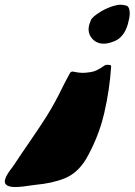

<svg xmlns="http://www.w3.org/2000/svg" viewBox="-50 -582 554 790"><path d="M390.6 -315.4Q393.1 -315.4 400.4 -314.9Q407.2 -314.5 407.2 -308.1V-307.1Q401.4 -214.8 378.9 -116.7Q374.5 -99.6 370.1 -83Q347.2 -2.9 303.7 73.2Q268.6 130.4 217 151.4Q165.5 172.4 94.2 178.7Q38.6 187.5 13.7 187.5Q-30.3 187.5 -30.3 164.6Q-30.3 160.2 -28.8 155.3Q-23.9 137.7 -0.5 107.9Q5.9 99.6 9.8 93.3Q38.1 50.3 67.9 7.3Q105.5 -46.9 140.6 -101.6Q176.8 -159.7 204.6 -217.8Q220.2 -249 237.3 -280.3Q241.2 -287.6 249 -287.6Q274.4 -282.2 290.5 -282.2Q302.7 -282.2 325.2 -285.6Q347.7 -289.1 380.9 -313Q383.8 -315.4 390.6 -315.4ZM446.8 -562.5Q455.1 -562.5 469.2 -559.1Q483.4 -555.7 483.9 -526.4Q483.4 -508.8 476.1 -482.9Q460.9 -430.2 423.3 -413.6Q396.5 -402.3 377.4 -402.3Q339.4 -402.3 320.8 -435.1Q314.5 -447.8 314.5 -461.4Q314.5 -471.2 317.4 -481Q318.4 -482.9 323.5 -497.8Q328.6 -512.7 366.2 -535.2Q388.2 -548.3 415.5 -557.1Q432.6 -562.5 446.8 -562.5Z"/></svg>

Font: Weird Comic
Style: Italic
Weight: 400
Italic angle: -16°
Designer: GGBotNet
Foundry: GGBotNet
Version: 0.80